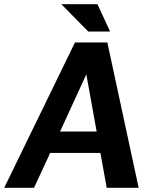

<svg xmlns="http://www.w3.org/2000/svg" viewBox="-54 -894 724 914"><path d="M-34 0H108L185 -166H424L454 0H606L457 -692H303ZM366 -744H470L410 -874H238ZM232 -268 357 -540 406 -268Z"/></svg>

Font: Ronzino Bold
Style: Italic
Weight: 700
Italic angle: -8°
Designer: Nunzio Mazzaferro
Foundry: Collletttivo
Version: Version 1.000;Glyphs 3.3 (3337)